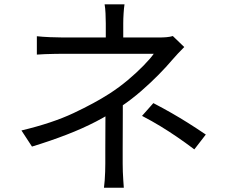

<svg xmlns="http://www.w3.org/2000/svg" viewBox="-20 -821 1040 883"><path d="M552.6 -801Q550 -784.4 548.4 -759.2Q546.8 -734 546.8 -713.3Q546.8 -700.4 546.8 -680.9Q546.8 -661.4 546.8 -643.2Q546.8 -624.9 546.8 -614.2H466.5Q466.5 -624.9 466.5 -642.8Q466.5 -660.6 466.5 -679.9Q466.5 -699.2 466.5 -713.3Q466.5 -734.4 465.3 -759.4Q464.1 -784.4 461.1 -801ZM827.3 -604.7Q813.8 -591.2 798.4 -574.9Q783.1 -558.5 771.2 -544.6Q745.9 -514.5 709.4 -477.4Q672.9 -440.3 629.5 -402.5Q586.2 -364.8 538.1 -332.2Q484.1 -294.4 421.5 -262Q358.8 -229.5 285.8 -201.4Q212.9 -173.2 127.1 -146.9L78.6 -221Q220.9 -255 318.5 -301Q416.1 -347 483.9 -390.7Q528.7 -419.8 568.5 -453.2Q608.3 -486.7 639.4 -518.6Q670.6 -550.4 687.2 -573.7Q675.7 -573.7 643.9 -573.7Q612.1 -573.7 569 -573.7Q525.8 -573.7 478.7 -573.7Q431.6 -573.7 388.8 -573.7Q345.9 -573.7 314.4 -573.7Q282.9 -573.7 271.7 -573.7Q254.9 -573.7 231.6 -573.2Q208.4 -572.7 186.6 -572Q164.9 -571.3 149.5 -569.9V-654.4Q173.8 -651.6 209.4 -650.1Q245.1 -648.6 270.5 -648.6Q282.1 -648.6 314.7 -648.6Q347.4 -648.6 391.9 -648.6Q436.5 -648.6 485.8 -648.6Q535.2 -648.6 581.4 -648.6Q627.7 -648.6 662.3 -648.6Q696.9 -648.6 711.9 -648.6Q729.4 -648.6 746.1 -650Q762.8 -651.5 774.8 -655.3ZM544.8 -373.5Q544.8 -344.5 544.8 -304.6Q544.8 -264.7 544.5 -221.3Q544.2 -177.8 544.2 -137.7Q544.2 -97.5 544.2 -68.3Q544.2 -51 544.9 -31.1Q545.6 -11.2 547 7.9Q548.4 27 549.4 42.4H458.1Q460.1 27.8 461.5 8.7Q462.9 -10.4 463.6 -30.7Q464.3 -51 464.3 -68.3Q464.3 -96.7 464.3 -133.3Q464.3 -169.8 464.6 -208.3Q464.9 -246.9 464.9 -281.2Q464.9 -315.6 464.9 -339.4ZM873.7 -134Q830.7 -166.4 793.5 -191.7Q756.3 -217.1 718.3 -240.3Q680.3 -263.5 633.2 -288.1L685.3 -346.8Q732.5 -322.2 769.5 -300.9Q806.5 -279.7 843.2 -256.7Q879.9 -233.7 926.5 -202.2Z"/></svg>

Font: Noto Sans HK Thin
Style: Regular
Weight: 100
Designer: Ryoko NISHIZUKA 西塚涼子 (kana, bopomofo & ideographs); Paul D. Hunt (Latin, Greek & Cyrillic); Sandoll Communications 산돌커뮤니
Foundry: Adobe
Version: Version 2.004-H2;hotconv 1.0.118;makeotfexe 2.5.65603